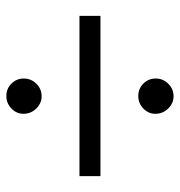

<svg xmlns="http://www.w3.org/2000/svg" viewBox="-1 -555 566 604"><g transform="rotate(90 282.0 -253.0)"><path d="M338 -459Q338 -437 321.5 -421Q305 -405 282 -405Q259 -405 243 -421Q227 -437 227 -460Q227 -483 243.5 -499.5Q260 -516 283 -516Q305 -516 321.5 -499Q338 -482 338 -459ZM534 -220H30V-286H534ZM338 -44Q338 -22 321.5 -6Q305 10 282 10Q259 10 243 -6Q227 -22 227 -45Q227 -68 243.5 -84.5Q260 -101 283 -101Q305 -101 321.5 -84Q338 -67 338 -44Z"/></g></svg>

Font: STIX MathJax Main
Style: Regular
Weight: 400
Designer: MicroPress Inc., with final additions and corrections provided by Coen Hoffman, Elsevier (retired)
Version: Version 1.1.1